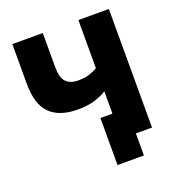

<svg xmlns="http://www.w3.org/2000/svg" viewBox="-147 -818 979 1065"><g transform="rotate(-20 342.5 -285.0)"><path d="M364.3 130V-147.7H435.3V-279Q409.3 -262 366.3 -248.2Q323.3 -234.5 265.2 -234.5Q156.3 -234.5 100.9 -289.2Q45.5 -344 45.5 -465V-700H225.3V-495Q225.3 -435.3 249.9 -410.4Q274.5 -385.5 319.5 -385.5Q361.7 -385.5 389.4 -394.9Q417.1 -404.3 435.3 -415.8V-700H615.2V0H520V130Z"/></g></svg>

Font: Golos Text
Style: Regular
Weight: 400
Designer: A.Korolkova, Vitaly Kuzmin
Foundry: ParaType Ltd
Version: Version 2.004